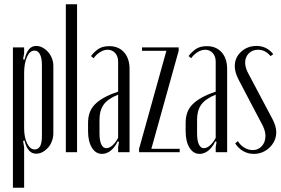

<svg xmlns="http://www.w3.org/2000/svg" viewBox="-20 -719 1327 907"><path d="M89 -439 96 -437Q104 -472 117.5 -487Q131 -502 151 -502Q167 -502 181.5 -494Q196 -486 207.5 -473Q219 -460 225.5 -443Q232 -426 232 -407V-90Q232 -71 225.5 -53Q219 -35 207.5 -22Q196 -9 181.5 -1Q167 7 151 7Q131 7 117.5 -7.5Q104 -22 96 -55L89 -53L94 -24V168H41V-495H94V-467ZM94 -114Q94 -70 108 -41.5Q122 -13 144 -13Q178 -13 178 -75V-412Q178 -444 169 -462Q160 -480 143 -480Q121 -480 107.5 -450Q94 -420 94 -374Z M291 -699H344V0H291Z M396 -138Q396 -165 403.5 -186.5Q411 -208 428 -225.5Q445 -243 472 -258Q499 -273 538 -286V-427Q538 -453 524 -468.5Q510 -484 488 -484Q471 -484 453 -473Q435 -462 422 -444L410 -454Q421 -470 441.5 -485.5Q462 -501 496 -501Q540 -501 566 -472Q592 -443 592 -393V0H538V-24L542 -49L536 -51Q522 -22 502.5 -7Q483 8 462 8Q432 8 414 -21.5Q396 -51 396 -99ZM482 -19Q496 -19 511 -32Q526 -45 538 -68V-272Q489 -252 469.5 -224.5Q450 -197 450 -155V-88Q450 -55 458.5 -37Q467 -19 482 -19Z M637 0V-16L766 -479H651V-495H824V-479L695 -16H829V0Z M857 -138Q857 -165 864.5 -186.5Q872 -208 889 -225.5Q906 -243 933 -258Q960 -273 999 -286V-427Q999 -453 985 -468.5Q971 -484 949 -484Q932 -484 914 -473Q896 -462 883 -444L871 -454Q882 -470 902.5 -485.5Q923 -501 957 -501Q1001 -501 1027 -472Q1053 -443 1053 -393V0H999V-24L1003 -49L997 -51Q983 -22 963.5 -7Q944 8 923 8Q893 8 875 -21.5Q857 -51 857 -99ZM943 -19Q957 -19 972 -32Q987 -45 999 -68V-272Q950 -252 930.5 -224.5Q911 -197 911 -155V-88Q911 -55 919.5 -37Q928 -19 943 -19Z M1258 -454Q1234 -484 1198 -484Q1172 -484 1155 -466.5Q1138 -449 1138 -423Q1138 -399 1154 -370L1269 -153Q1285 -121 1285 -94Q1285 -73 1276.5 -54.5Q1268 -36 1253.5 -22Q1239 -8 1220 0Q1201 8 1179 8Q1152 8 1129 -5Q1106 -18 1091 -42L1104 -52Q1116 -32 1135 -21Q1154 -10 1174 -10Q1200 -10 1217 -29Q1234 -48 1234 -77Q1234 -105 1214 -139L1108 -341Q1089 -377 1089 -406Q1089 -447 1119 -474.5Q1149 -502 1192 -502Q1240 -502 1271 -463Z"/></svg>

Font: Moniqa Cond Heading
Style: Regular
Weight: 400
Width: 3
Designer: Rajesh Rajput
Foundry: Rajesh Rajput
Version: Version 1.000